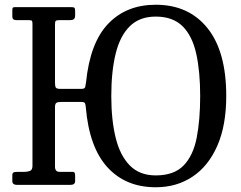

<svg xmlns="http://www.w3.org/2000/svg" viewBox="-20 -780 1016 810"><path d="M236 -405H323Q337.5 -405 339.5 -413Q341.5 -421 343 -433Q360 -600.5 436.8 -680.2Q513.5 -760 637 -760Q776 -760 855.2 -661.5Q934.5 -563 934.5 -375Q934.5 -251 896.8 -165Q859 -79 792 -34.5Q725 10 637 10Q510.5 10 433.5 -74Q356.5 -158 342 -327Q341 -340 338.2 -345Q335.5 -350 321 -350H238Q224 -350 218 -346.2Q212 -342.5 212 -328V-77Q212 -55 231 -55H286Q293 -55 295 -50.5Q297 -46 297 -39V-16Q297 0 277 0H52Q32 0 32 -16V-41Q32 -49 36.5 -52Q41 -55 55 -55H83Q96 -55 106.5 -59Q117 -63 117 -80V-678Q117 -688 115.2 -691.5Q113.5 -695 102 -695H49Q32 -695 32 -710V-737Q32 -747 35.2 -748.5Q38.5 -750 47 -750H279Q290.5 -750 293.8 -747.2Q297 -744.5 297 -733V-716Q297 -703 291.2 -699Q285.5 -695 276 -695H231Q219 -695 215.5 -692.2Q212 -689.5 212 -677V-432Q212 -416 215.5 -410.5Q219 -405 236 -405ZM449.5 -375Q449.5 -274 468 -198.8Q486.5 -123.5 527.8 -81.8Q569 -40 637 -40Q714 -40 754.5 -81.8Q795 -123.5 809.8 -198.8Q824.5 -274 824.5 -375Q824.5 -478.5 807.8 -553.8Q791 -629 750 -669.5Q709 -710 637 -710Q569 -710 527.8 -669.5Q486.5 -629 468 -553.8Q449.5 -478.5 449.5 -375Z"/></svg>

Font: Besley* Narrow
Style: Regular
Weight: 400
Width: 4
Designer: Owen Earl
Foundry: indestructible type*
Version: Version 3.000; ttfautohint (v1.8.3)